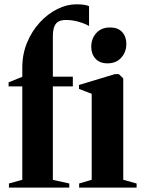

<svg xmlns="http://www.w3.org/2000/svg" viewBox="-20 -850 640 870"><path d="M20.5 0V-18.5L81 -35.5V-458.5H19V-477L81 -502V-543.5Q81 -605 102.8 -657.2Q124.5 -709.5 160.5 -748.5Q196.5 -787.5 239.8 -809Q283 -830.5 326.5 -830.5Q348 -830.5 362.5 -828Q377 -825.5 383.5 -822V-732Q367.5 -742 338.2 -750.8Q309 -759.5 279 -759.5Q259.5 -759.5 246.2 -753Q233 -746.5 226.2 -730Q219.5 -713.5 219.5 -683.5V-502.5H310V-458.5H219.5V-35L294 -18.5V0ZM338.5 0V-18.5L395.5 -35.5V-425L338 -447V-465L500 -514H518.5L538.5 -495V-35.5L599 -18.5V0ZM466.5 -563Q432 -563 412.8 -584Q393.5 -605 393.5 -637.5Q393.5 -675.5 416.5 -700.5Q439.5 -725.5 478.5 -725.5H479.5Q514.5 -725.5 533.5 -704.8Q552.5 -684 552.5 -651Q552.5 -614.5 529.5 -588.8Q506.5 -563 467.5 -563Z"/></svg>

Font: Merriweather 144pt
Style: Bold
Weight: 700
Version: Version 2.100